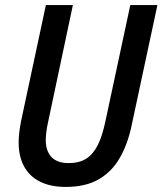

<svg xmlns="http://www.w3.org/2000/svg" viewBox="-20 -734 646 764"><path d="M241.7 9.8Q181.2 9.8 139.2 -11.2Q97.2 -32.2 75.7 -72Q54.2 -111.8 54.2 -167Q54.2 -184.1 56.6 -206.1Q59.1 -228 63.5 -250.5L162.6 -713.9H270L171.4 -248.5Q167 -229.5 164.6 -210.7Q162.1 -191.9 162.1 -177.7Q162.1 -132.3 185.3 -108.6Q208.5 -85 253.4 -85Q294.9 -85 322.8 -102.5Q350.6 -120.1 368.7 -156Q386.7 -191.9 398.4 -246.6L498.5 -713.9H606.4L503.9 -235.4Q488.3 -160.6 456.5 -105.5Q424.8 -50.3 372.6 -20.3Q320.3 9.8 241.7 9.8Z"/></svg>

Font: Open Sans SemiCondensed SemiBold
Style: Italic
Weight: 600
Width: 4
Italic angle: -12°
Designer: Monotype Design Team
Foundry: Monotype Imaging Inc.
Version: Version 3.000